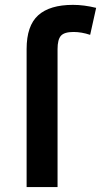

<svg xmlns="http://www.w3.org/2000/svg" viewBox="-20 -762 412 782"><path d="M214.4 0H88.4V-562Q88.4 -657.2 135.5 -699.7Q182.6 -742.2 277.3 -742.2Q321.8 -742.2 371.6 -730L347.2 -620.1Q312 -631.8 279.3 -631.8Q242.2 -631.8 228.3 -616.5Q214.4 -601.1 214.4 -562Z"/></svg>

Font: Cadman
Style: Bold
Weight: 700
Designer: Paul James MIller
Foundry: High-Logic / Made with FontCreator
Version: Version 2.114;March 28, 2021;FontCreator 13.0.0.2683 64-bit